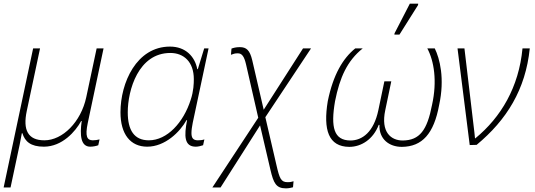

<svg xmlns="http://www.w3.org/2000/svg" viewBox="-38 -796 2937 1055"><path d="M-18 234H20L70 -1C75 -25 79 -46 82 -64H85C99 -19 130 10 203 10C304 10 377 -74 408 -131H411C400 -54 405 10 458 10C474 10 492 6 502 2L509 -30C498 -27 484 -25 472 -25C440 -25 429 -47 444 -119L531 -530H493L436 -262C407 -126 306 -25 206 -25C115 -25 87 -82 109 -186L182 -530H144Z M771 10C869 10 951 -71 987 -136H990C973 -49 974 10 1038 10C1050 10 1067 6 1078 2L1085 -30C1074 -26 1060 -25 1049 -25C1021 -25 1014 -41 1014 -65C1014 -81 1017 -101 1021 -121L1108 -530H1084L1049 -416H1046C1033 -485 982 -540 896 -540C712 -540 624 -341 624 -179C624 -58 679 10 771 10ZM780 -25C699 -25 664 -81 664 -179C664 -300 722 -505 898 -505C971 -505 1027 -457 1027 -361C1027 -338 1026 -296 1010 -248C970 -122 880 -25 780 -25Z M1129 234H1174L1391 -107L1448 137C1465 210 1479 239 1533 239C1548 239 1561 236 1572 233L1575 200C1565 203 1557 205 1542 205C1506 205 1498 185 1481 111L1420 -152L1671 -530H1627L1411 -193L1348 -465C1335 -520 1316 -537 1280 -537C1258 -537 1245 -533 1234 -529L1231 -495C1244 -500 1253 -503 1267 -503C1292 -504 1304 -485 1314 -442L1381 -149Z M2129 -606H2157L2259 -768L2260 -776H2214L2130 -613ZM1881 11C1948 11 2013 -31 2043 -110H2047C2044 -31 2101 11 2170 11C2282 10 2346 -61 2375 -219C2407 -365 2378 -475 2351 -530H2310C2347 -461 2365 -350 2336 -220C2309 -80 2268 -25 2175 -24C2111 -24 2053 -69 2079 -191L2112 -349H2074L2041 -191C2016 -71 1953 -24 1887 -24C1797 -25 1778 -95 1803 -240C1829 -371 1870 -462 1955 -530H1914C1847 -476 1793 -387 1763 -240C1737 -82 1767 10 1881 11Z M2543 1 2581 0C2746 -137 2850 -304 2873 -530H2833C2813 -317 2715 -152 2574 -36H2572C2571 -53 2567 -81 2564 -108L2514 -530H2476Z"/></svg>

Font: Noto Sans ExtraLight
Style: Italic
Weight: 200
Italic angle: -12°
Designer: Monotype Design Team
Foundry: Monotype Imaging Inc.
Version: Version 2.013